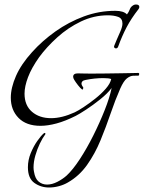

<svg xmlns="http://www.w3.org/2000/svg" viewBox="-20 -555 639 853"><path d="M198 278Q161 278 132.5 257.5Q104 237 104 188Q104 156 116.5 125.5Q129 95 145.5 71.5Q162 48 175 37Q179 34 181 37Q183 40 181 42Q169 58 157 83Q145 108 137 136Q129 164 129 189Q129 194 129.5 198.5Q130 203 131 208Q136 239 152 252Q168 265 189 265Q211 265 234.5 253Q258 241 276 225Q304 199 335 151.5Q366 104 394.5 47Q423 -10 445 -65.5Q467 -121 476 -164Q457 -139 425 -113.5Q393 -88 362.5 -68Q332 -48 316 -40Q270 -17 231 -6.5Q192 4 160 4Q97 4 62.5 -31Q28 -66 28 -121Q28 -165 51 -217.5Q74 -270 123 -324Q168 -374 226.5 -415.5Q285 -457 352.5 -482Q420 -507 492 -507Q529 -507 544 -491Q552 -501 556 -512Q560 -523 567 -528Q575 -535 584 -535Q599 -535 599 -524Q599 -519 595 -514Q563 -473 542.5 -434Q522 -395 505 -348Q502 -340 495 -340Q491 -340 488 -343.5Q485 -347 488 -353Q492 -362 499 -379.5Q506 -397 515 -416Q524 -437 524 -450Q524 -473 505 -480Q486 -487 459 -487Q397 -487 339.5 -459.5Q282 -432 234.5 -389Q187 -346 154 -301Q120 -253 104.5 -212Q89 -171 89 -139Q89 -87 122 -58.5Q155 -30 207 -30Q255 -30 312 -56Q327 -63 352 -79.5Q377 -96 403.5 -117Q430 -138 450 -161Q470 -184 474 -204Q463 -208 439 -208Q401 -208 361 -200Q350 -198 346 -193.5Q342 -189 342 -184Q342 -179 345 -174Q348 -169 350 -166V-165Q350 -162 348 -158.5Q346 -155 344 -158Q337 -163 326.5 -176.5Q316 -190 310 -200Q305 -208 305 -214Q305 -229 326 -229Q332 -229 347.5 -228.5Q363 -228 383 -228Q413 -228 449.5 -228.5Q486 -229 519 -229.5Q552 -230 573.5 -230.5Q595 -231 595 -231Q599 -230 598.5 -226Q598 -222 596 -219Q585 -219 571.5 -218.5Q558 -218 543.5 -206.5Q529 -195 514 -161Q492 -111 471.5 -51Q451 9 426.5 68.5Q402 128 367 177.5Q332 227 281 256Q264 266 242 272Q220 278 198 278Z"/></svg>

Font: Grey Qo
Style: Regular
Weight: 400
Designer: Robert E. Leuschke
Foundry: Robert E. Leuschke
Version: Version 2.010